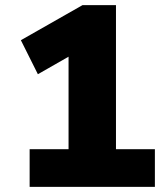

<svg xmlns="http://www.w3.org/2000/svg" viewBox="-20 -725 640 745"><path d="M430 -146H581V0H95V-146H246V-505L127 -437L61 -569L300 -705H430Z"/></svg>

Font: wassup Sans
Style: Black
Weight: 900
Version: Version 2.001